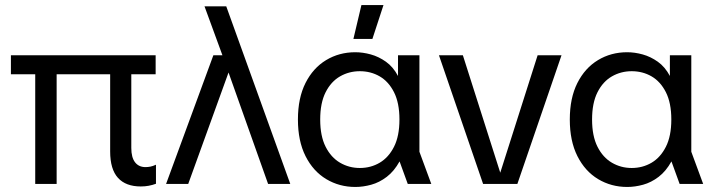

<svg xmlns="http://www.w3.org/2000/svg" viewBox="-20 -730 2832 762"><path d="M538.7 10Q479.2 10 448.2 -24.1Q417.2 -58.3 417.2 -129V-468.7H501.1V-142.9Q501.1 -105.2 515.9 -86Q530.7 -66.8 557.4 -66.8Q567.1 -66.8 576.8 -68.7Q586.6 -70.6 599 -76.3V-0.7Q584.3 4.7 569.8 7.3Q555.4 10 538.7 10ZM119.8 0V-468.7H204.8V0ZM23.3 -435.3V-510.7H597.7V-435.3Z M1044 0 875.9 -473.5 869 -493.6 791.6 -705H877.9L1132 0ZM639.1 0 826.8 -510.7H914.5L916.7 -460.5H893.6L727 0Z M1390.3 12Q1326.7 12 1274.7 -19.2Q1222.8 -50.4 1192.6 -110.3Q1162.4 -170.3 1162.4 -255.6Q1162.4 -340.9 1192.4 -400.5Q1222.4 -460.1 1274.2 -491.4Q1326 -522.7 1389.8 -522.7Q1420 -522.7 1451.5 -514Q1483.1 -505.3 1511.7 -485Q1540.3 -464.7 1559.6 -428.5V-510.7H1644.6V-127.7L1691.7 0H1598.3L1565.8 -89.4Q1544.2 -50.4 1514.9 -28.1Q1485.7 -5.8 1453.3 3.1Q1421 12 1390.3 12ZM1408 -63.3Q1451.5 -63.3 1486.9 -84.2Q1522.3 -105 1543.8 -147.6Q1565.3 -190.1 1565.3 -255.7Q1565.3 -321.3 1543.8 -363.9Q1522.3 -406.4 1486.9 -426.9Q1451.5 -447.4 1408 -447.4Q1365.4 -447.4 1329.6 -426.9Q1293.8 -406.4 1272.3 -363.9Q1250.8 -321.3 1250.8 -255.7Q1250.8 -190.1 1272.3 -147.6Q1293.8 -105 1329.6 -84.2Q1365.4 -63.3 1408 -63.3ZM1382.6 -575.6 1414.4 -710H1502L1458 -575.6Z M1897.3 0 1722.1 -510.7H1817L1965.4 -44.6L2113.7 -510.7H2208.5L2033.3 0Z M2469.3 12Q2405.7 12 2353.7 -19.2Q2301.8 -50.4 2271.6 -110.3Q2241.4 -170.3 2241.4 -255.6Q2241.4 -340.9 2271.4 -400.5Q2301.4 -460.1 2353.2 -491.4Q2405 -522.7 2468.8 -522.7Q2499 -522.7 2530.5 -514Q2562.1 -505.3 2590.7 -485Q2619.3 -464.7 2638.6 -428.5V-510.7H2723.6V-127.7L2770.7 0H2677.3L2644.8 -89.4Q2623.2 -50.4 2593.9 -28.1Q2564.7 -5.8 2532.3 3.1Q2500 12 2469.3 12ZM2487 -63.3Q2530.5 -63.3 2565.9 -84.2Q2601.3 -105 2622.8 -147.6Q2644.3 -190.1 2644.3 -255.7Q2644.3 -321.3 2622.8 -363.9Q2601.3 -406.4 2565.9 -426.9Q2530.5 -447.4 2487 -447.4Q2444.4 -447.4 2408.6 -426.9Q2372.8 -406.4 2351.3 -363.9Q2329.8 -321.3 2329.8 -255.7Q2329.8 -190.1 2351.3 -147.6Q2372.8 -105 2408.6 -84.2Q2444.4 -63.3 2487 -63.3Z"/></svg>

Font: TikTok Sans Light
Style: Regular
Weight: 300
Version: Version 4.000